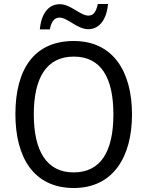

<svg xmlns="http://www.w3.org/2000/svg" viewBox="-20 -930 736 960"><path d="M179 -783H229C237 -822 251 -842 278 -842C317 -842 367 -784 421 -784C477 -784 513 -832 520 -910H469C461 -873 449 -852 422 -852C381 -852 334 -909 279 -909C218 -909 186 -856 179 -783ZM640 -358C640 -574 544 -725 349 -725C153 -725 57 -587 57 -359C57 -145 147 10 349 10C544 10 640 -143 640 -358ZM149 -358C149 -542 213 -647 349 -647C484 -647 547 -543 547 -358C547 -173 484 -68 348 -68C214 -68 149 -174 149 -358Z"/></svg>

Font: Noto Sans Devanagari SemiCondensed
Style: Regular
Weight: 400
Width: 4
Designer: Jelle Bosma - Monotype Design Team
Foundry: Monotype Imaging Inc.
Version: Version 2.004